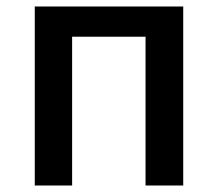

<svg xmlns="http://www.w3.org/2000/svg" viewBox="-20 -571 670 591"><path d="M87 0H202V-458H428V0H544V-551H87Z"/></svg>

Font: GenYoGothic2 TW M
Style: Regular
Weight: 500
Version: Version 2.100;PS 2.1;hotconv 16.6.51;makeotf.lib2.5.65220 DE